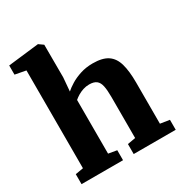

<svg xmlns="http://www.w3.org/2000/svg" viewBox="-187 -960 1045 1100"><g transform="rotate(-30 335.0 -410.0)"><path d="M87.5 -75V-722L16 -735.5V-796L217.5 -819.5H220L249.5 -798.5L250 -582L242.5 -493Q259 -508 287.2 -525.5Q315.5 -543 353.2 -555.2Q391 -567.5 436 -567.5Q500 -567.5 534.8 -544Q569.5 -520.5 583.2 -472Q597 -423.5 597 -348.5V-75.5L658 -66V0H380V-66L433 -75.5V-348Q433 -392.5 427.2 -420Q421.5 -447.5 405.2 -460.2Q389 -473 357.5 -473Q337 -473 317.8 -466.8Q298.5 -460.5 282.2 -450.8Q266 -441 254 -430.5V-75.5L309.5 -66V0H35V-66Z"/></g></svg>

Font: Merriweather Light 18pt Black
Style: Regular
Weight: 900
Version: Version 2.100